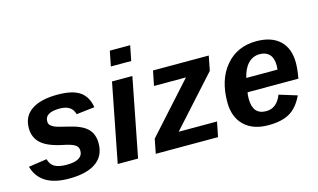

<svg xmlns="http://www.w3.org/2000/svg" viewBox="-87 -982 2065 1248"><g transform="rotate(-15 945.0 -357.5)"><path d="M488 -163Q488 -78 425.5 -34Q363 10 243 10Q51 10 11 -132L134 -150Q144 -113 171.5 -97Q199 -81 252 -81Q361 -81 361 -147Q361 -172 340 -186Q319 -201 251 -214Q156 -235 115.5 -274Q75 -313 75 -375Q75 -454 136 -495.5Q197 -537 311 -537Q411 -537 460.5 -503Q510 -469 522 -396L399 -382Q383 -446 302 -446Q202 -446 202 -387Q202 -370 211 -360Q222 -349 239 -342Q257 -334 326 -318Q414 -298 451 -261.5Q488 -225 488 -163Z M831 -624H694L714 -725H851ZM710 0H573L676 -528H813Z M1248 0H829L848 -97L1147 -429H932L952 -528H1327L1308 -430L1010 -100H1268Z M1851 -232H1509Q1505 -216 1505 -189Q1505 -82 1595 -82Q1667 -82 1699 -165L1819 -128Q1783 -52 1729 -21Q1675 10 1586 10Q1482 10 1423.5 -46.5Q1365 -103 1365 -204Q1365 -356 1442.5 -447Q1520 -538 1649 -538Q1751 -538 1806.5 -485.5Q1862 -433 1862 -337Q1862 -292 1851 -232ZM1525 -324H1735L1737 -351Q1737 -401 1713.5 -426Q1690 -451 1649 -451Q1603 -451 1571 -418.5Q1539 -386 1525 -324Z"/></g></svg>

Font: Libra Sans
Style: Bold Italic
Weight: 700
Italic angle: -12°
Foundry: Context Ltd
Version: Version 1.002